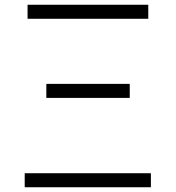

<svg xmlns="http://www.w3.org/2000/svg" viewBox="-20 -788 740 808"><path d="M96 -768V-709H604V-768ZM175 -435V-376H526V-435ZM84 -59V0H615V-59Z"/></svg>

Font: Kawkab Mono Light
Style: Regular
Weight: 300
Monospace: yes
Designer: Abdullah Arif
Foundry: Abdullah Arif
Version: Version 1.000;PS 000.500;hotconv 1.0.88;makeotf.lib2.5.64775